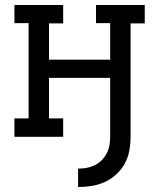

<svg xmlns="http://www.w3.org/2000/svg" viewBox="-20 -550 640 772"><path d="M294 202V128Q311 128 328 125Q345 122 360.5 114.5Q376 107 388.5 94.5Q401 82 409 66.5Q417 51 420 34Q423 17 423 0V-237H177V-74H234V0H38V-74H95V-457H38V-530H234V-456H177V-310H423V-457H366V-530H562V-456H505V0Q505 28 500 55.5Q495 83 482 107Q469 131 448 150.5Q427 170 402 181.5Q377 193 349.5 197.5Q322 202 294 202Z"/></svg>

Font: Iosevka Curly Slab Extended
Style: Regular
Weight: 400
Width: 7
Monospace: yes
Designer: Belleve Invis
Foundry: Belleve Invis
Version: Version 11.1.0; ttfautohint (v1.8.3)